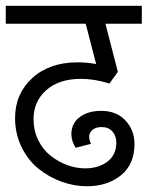

<svg xmlns="http://www.w3.org/2000/svg" viewBox="-40 -630 511 665"><path d="M-20 -609.9H451.2V-547.9H325.2L368.2 -380.9L338.9 -340.8Q287.1 -356.9 240.2 -356.9Q164.6 -356.9 120.4 -317.9Q76.2 -278.8 76.2 -217.8Q76.2 -177.7 92.5 -144.5Q108.9 -111.3 135.3 -90.6Q161.6 -69.8 192.6 -58.3Q223.6 -46.9 254.9 -46.9Q301.3 -46.9 332 -70.1Q362.8 -93.3 362.8 -136.2Q362.8 -159.2 349.4 -174.6Q335.9 -189.9 312 -189.9Q292.5 -189.9 281 -180.7Q269.5 -171.4 269 -158.4Q268.6 -145.5 274.9 -131.8L222.2 -118.2Q208.5 -139.2 207.3 -161.9Q206.1 -184.6 216.6 -203.1Q227.1 -221.7 251.5 -233.9Q275.9 -246.1 310.1 -246.1Q363.8 -246.1 394.8 -212.4Q425.8 -178.7 425.8 -131.8Q425.8 -60.5 378.7 -22.7Q331.5 15.1 261.2 15.1Q216.8 15.1 173.1 -0.7Q129.4 -16.6 93.3 -45.7Q57.1 -74.7 34.7 -120.6Q12.2 -166.5 12.2 -221.2Q12.2 -304.7 71.5 -359.4Q130.9 -414.1 229 -414.1Q259.8 -414.1 293 -408.2L256.8 -547.9H-20Z"/></svg>

Font: LT Superior
Style: Regular
Weight: 400
Designer: Daniel Lyons
Foundry: LyonsType
Version: Version 1.000